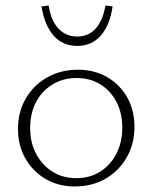

<svg xmlns="http://www.w3.org/2000/svg" viewBox="-20 -668 551 694"><path d="M250 6Q191 6 145 -21Q99 -48 72 -95Q45 -142 45 -202Q45 -264 73.5 -312.5Q102 -361 151 -388.5Q200 -416 262 -416Q321 -416 367 -389.5Q413 -363 439.5 -316.5Q466 -270 466 -210Q466 -148 438 -99Q410 -50 361.5 -22Q313 6 250 6ZM255 -24Q306 -24 343.5 -48.5Q381 -73 401.5 -114Q422 -155 422 -206Q422 -260 400.5 -300.5Q379 -341 342 -363.5Q305 -386 257 -386Q208 -386 169.5 -362.5Q131 -339 110 -298.5Q89 -258 89 -206Q89 -152 111 -111Q133 -70 170.5 -47Q208 -24 255 -24ZM259 -502Q207 -502 174 -539Q141 -576 130 -645L156 -648Q164 -594 191 -565Q218 -536 259 -536Q300 -536 326 -565Q352 -594 361 -648L387 -645Q377 -576 344 -539Q311 -502 259 -502Z"/></svg>

Font: Ysabeau ExtraLight
Style: Regular
Weight: 250
Designer: Christian Thalmann (Catharsis Fonts)
Version: Version 2.002